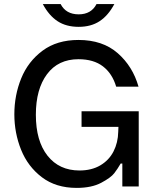

<svg xmlns="http://www.w3.org/2000/svg" viewBox="-20 -910 756 937"><path d="M50 -352Q50 -445 83.5 -527.5Q117 -610 187.5 -662.5Q258 -715 363 -715Q481 -715 554.5 -650.5Q628 -586 656 -487H547Q528 -551 482.5 -586Q437 -621 363 -621Q264 -621 209.5 -548Q155 -475 155 -350Q155 -222 212 -150Q269 -78 368 -78Q427 -78 469.5 -103Q512 -128 534 -171Q556 -214 557 -267L558 -291H378V-367H657V0H577V-112H569Q554 -86 537.5 -64.5Q521 -43 474 -18Q427 7 354 7Q253 7 184.5 -45Q116 -97 83 -179Q50 -261 50 -352ZM189 -890H276Q302 -840 364 -840Q425 -840 451 -890H538Q508 -834 466 -806.5Q424 -779 364 -779Q303 -779 261 -806.5Q219 -834 189 -890Z"/></svg>

Font: Be Vietnam Medium
Style: Regular
Weight: 500
Designer: Gabriel Lam
Foundry: TypeRant
Version: Version 4.000